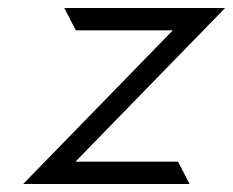

<svg xmlns="http://www.w3.org/2000/svg" viewBox="-20 -471 584 481"><path d="M455 -10 426 -66H169L544 -451H141L170 -395H413L38 -10Z"/></svg>

Font: Charger Pro
Style: LitObl
Weight: 300
Designer: Jasper
Foundry: Cannot Into Space Fonts
Version: Version 1.09